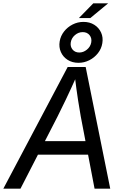

<svg xmlns="http://www.w3.org/2000/svg" viewBox="-40 -1128 750 1148"><path d="M-20 0 364.7 -727.5H472.2L619.1 0H525.4L442.9 -431.6Q436.5 -466.3 426.8 -528.8Q417 -591.3 405.8 -684.1H423.3Q383.8 -595.7 354.2 -533.7Q324.7 -471.7 304.2 -431.6L82.5 0ZM146.5 -203.1 159.7 -284.2H533.2L520 -203.1ZM431.6 -1020 517.6 -1107.9H606.4L500 -1020ZM429.2 -752.4Q392.1 -752.4 364.5 -770Q336.9 -787.6 324 -816.9Q311 -846.2 316.9 -880.9Q322.3 -913.1 342.8 -939.5Q363.3 -965.8 393.8 -981.4Q424.3 -997.1 459 -997.1Q496.6 -997.1 523.9 -979.7Q551.3 -962.4 564.5 -933.3Q577.6 -904.3 571.8 -869.6Q566.4 -836.4 545.4 -809.8Q524.4 -783.2 493.9 -767.8Q463.4 -752.4 429.2 -752.4ZM434.1 -814Q458.5 -814 479.5 -831.1Q500.5 -848.1 505.4 -873.5Q510.3 -899.4 495.6 -917.7Q481 -936 454.6 -936Q429.2 -936 408.4 -918.5Q387.7 -900.9 383.3 -875.5Q378.9 -850.1 393.6 -832Q408.2 -814 434.1 -814Z"/></svg>

Font: Inter
Style: Italic
Weight: 400
Italic angle: -9.3988°
Designer: Rasmus Andersson
Foundry: rsms
Version: Version 4.001;git-66647c0bb